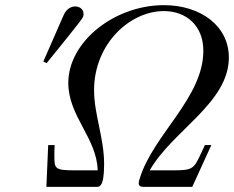

<svg xmlns="http://www.w3.org/2000/svg" viewBox="-20 -725 908 745"><path d="M148 -486 161 -480C311 -666 304 -655 304 -672C304 -689 289 -700 272 -700C255 -700 241 -690 232 -676C227 -667 231 -676 148 -486ZM160 0H353C365 0 384 4 384 -89C384 -189 345 -282 345 -375C345 -554 483 -682 616 -682C701 -682 769 -627 769 -528C769 -346 576 -204 523 -35C520 -26 518 -19 518 -14C518 -6 523 0 537 0H726L800 -162H775C729 -65 740 -64 636 -64H561C648 -218 868 -325 868 -502C868 -624 759 -705 616 -705C425 -705 245 -564 245 -403C245 -274 356 -189 359 -64H273C193 -64 191 -70 191 -119C191 -133 191 -148 192 -162H167Z"/></svg>

Font: CMU Serif
Style: Italic
Weight: 500
Italic angle: -14.04°
Version: Version 0.7.0